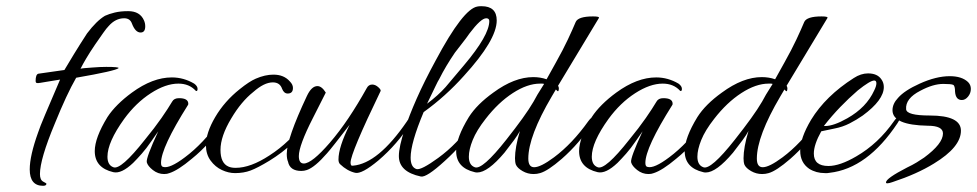

<svg xmlns="http://www.w3.org/2000/svg" viewBox="-20 -551 3155 620"><path d="M119 49Q76 49 76 -4Q76 -48 103 -123Q108 -139 126 -181.5Q144 -224 174 -294L131 -287Q118 -285 110 -283.5Q102 -282 98 -283Q95 -285 95 -289Q95 -311 104 -313L188 -325Q201 -347 219 -376.5Q237 -406 261 -443Q292 -484 319 -500Q332 -506 350.5 -510.5Q369 -515 394 -515Q432 -515 445 -485Q449 -476 449 -466Q449 -446 434 -446Q417 -446 406 -475Q400 -492 381 -492Q353 -492 331 -467Q324 -460 313.5 -445Q303 -430 287 -407Q270 -382 258.5 -362.5Q247 -343 240 -329Q243 -330 253 -331Q263 -332 279 -333Q291 -334 302 -334.5Q313 -335 323 -335Q365 -335 363 -331Q353 -322 226 -300Q195 -246 157 -152Q109 -37 109 11Q109 30 119.5 35.5Q130 41 130 42Q130 49 119 49Z M510 11Q490 11 473.5 -2Q457 -15 454 -27Q451 -41 491 -127L468 -94Q453 -72 438 -55Q423 -38 410 -25Q372 11 346 5Q286 -9 286 -63Q286 -106 327 -173Q340 -193 360 -213Q380 -233 406 -252Q473 -301 535 -301Q573 -301 607 -281Q618 -273 618 -264Q618 -257 614 -257Q613 -257 612 -258Q591 -281 556 -281Q515 -281 467 -250Q419 -219 381 -167Q327 -92 327 -45Q327 -18 346 -11Q370 -1 448 -100Q480 -139 501.5 -170Q523 -201 536 -223Q542 -234 558 -234Q588 -234 588 -216Q588 -213 587 -212Q500 -74 500 -25Q500 -13 507 -12Q528 -6 577 -43Q636 -87 688 -160Q699 -175 708 -175Q711 -175 711 -173Q711 -168 702 -154Q681 -121 655.5 -92Q630 -63 599 -38Q555 -1 527 8Q520 11 510 11Z M739 8Q718 8 696.5 -2Q675 -12 660 -32.5Q645 -53 645 -82Q645 -122 675 -173Q705 -224 754 -263Q785 -288 806 -297Q836 -310 863 -310Q897 -310 916 -288Q926 -278 926 -267Q926 -249 909 -249Q897 -249 891 -264Q884 -285 861 -285Q833 -285 798 -254Q759 -223 727 -169Q692 -111 692 -67Q692 -24 718 -13Q727 -9 741 -9Q789 -9 850 -49Q917 -92 965 -160Q976 -175 985 -175Q988 -175 988 -173Q988 -168 979 -154Q933 -83 850 -32Q812 -9 789.5 -0.5Q767 8 739 8Z M1127 7Q1101 1 1078 -21Q1073 -26 1073 -36Q1073 -76 1109 -148Q1081 -112 1063 -89Q1045 -66 1036 -56Q997 -11 971 -2Q962 1 953 1Q916 1 910 -29Q906 -38 906 -54Q906 -103 971 -241Q986 -273 1005 -273Q1019 -273 1032 -252L990 -169Q968 -126 956.5 -95Q945 -64 945 -47Q945 -23 961 -23Q987 -23 1045 -90Q1076 -126 1105.5 -170Q1135 -214 1164 -266Q1170 -278 1182 -278Q1192 -278 1201.5 -269.5Q1211 -261 1209 -257Q1112 -56 1112 -26Q1112 -14 1120 -16Q1201 -23 1294 -159Q1299 -168 1305 -169Q1311 -171 1311 -165Q1311 -161 1307 -154Q1263 -85 1202 -33Q1148 12 1127 7Z M1339 19Q1268 4 1268 -47Q1268 -77 1287 -134Q1301 -177 1325.5 -232.5Q1350 -288 1387 -356Q1476 -523 1522 -530Q1526 -531 1535 -531Q1584 -531 1584 -485Q1584 -422 1478 -306Q1419 -240 1348 -189Q1306 -89 1306 -42Q1306 -11 1325 -5Q1340 -1 1395 -41Q1458 -87 1503 -153Q1510 -163 1516 -163Q1520 -163 1520 -159Q1520 -155 1515 -147Q1477 -86 1416 -31Q1357 23 1339 19ZM1359 -216Q1395 -243 1419 -270L1478 -340Q1560 -437 1560 -483Q1560 -492 1550 -492Q1533 -492 1496 -443Q1485 -427 1473 -412Q1461 -397 1449 -381Q1434 -359 1421.5 -338Q1409 -317 1398 -295Q1395 -291 1385.5 -271Q1376 -251 1359 -216Z M1703 11Q1684 11 1667.5 1.5Q1651 -8 1646 -19Q1643 -27 1643 -40Q1643 -57 1647 -79.5Q1651 -102 1659 -128Q1652 -115 1639.5 -98Q1627 -81 1609 -58Q1555 6 1521 6Q1516 6 1513 5Q1453 -9 1453 -63Q1453 -106 1494 -173Q1520 -214 1573 -252Q1641 -302 1702 -302Q1725 -302 1745 -295L1775 -349Q1798 -390 1813.5 -423Q1829 -456 1839 -480Q1847 -498 1895 -498Q1917 -498 1914 -493L1782 -274Q1786 -268 1784 -260Q1783 -254 1779 -258L1775 -262L1762 -240Q1686 -111 1686 -39Q1686 -11 1705 -11Q1726 -11 1769 -43Q1828 -87 1880 -160Q1891 -175 1900 -175Q1903 -175 1903 -173Q1903 -168 1894 -154Q1851 -88 1794 -38Q1749 1 1724 8Q1714 11 1703 11ZM1513 -11Q1537 -1 1615 -100Q1645 -138 1667 -168.5Q1689 -199 1703 -223Q1707 -231 1715.5 -245.5Q1724 -260 1737 -280Q1734 -281 1730.5 -281Q1727 -281 1724 -281Q1683 -281 1636 -250.5Q1589 -220 1548 -167Q1519 -130 1506.5 -99Q1494 -68 1494 -45Q1494 -18 1513 -11Z M2074 11Q2054 11 2037.5 -2Q2021 -15 2018 -27Q2015 -41 2055 -127L2032 -94Q2017 -72 2002 -55Q1987 -38 1974 -25Q1936 11 1910 5Q1850 -9 1850 -63Q1850 -106 1891 -173Q1904 -193 1924 -213Q1944 -233 1970 -252Q2037 -301 2099 -301Q2137 -301 2171 -281Q2182 -273 2182 -264Q2182 -257 2178 -257Q2177 -257 2176 -258Q2155 -281 2120 -281Q2079 -281 2031 -250Q1983 -219 1945 -167Q1891 -92 1891 -45Q1891 -18 1910 -11Q1934 -1 2012 -100Q2044 -139 2065.5 -170Q2087 -201 2100 -223Q2106 -234 2122 -234Q2152 -234 2152 -216Q2152 -213 2151 -212Q2064 -74 2064 -25Q2064 -13 2071 -12Q2092 -6 2141 -43Q2200 -87 2252 -160Q2263 -175 2272 -175Q2275 -175 2275 -173Q2275 -168 2266 -154Q2245 -121 2219.5 -92Q2194 -63 2163 -38Q2119 -1 2091 8Q2084 11 2074 11Z M2441 11Q2422 11 2405.5 1.5Q2389 -8 2384 -19Q2381 -27 2381 -40Q2381 -57 2385 -79.5Q2389 -102 2397 -128Q2390 -115 2377.5 -98Q2365 -81 2347 -58Q2293 6 2259 6Q2254 6 2251 5Q2191 -9 2191 -63Q2191 -106 2232 -173Q2258 -214 2311 -252Q2379 -302 2440 -302Q2463 -302 2483 -295L2513 -349Q2536 -390 2551.5 -423Q2567 -456 2577 -480Q2585 -498 2633 -498Q2655 -498 2652 -493L2520 -274Q2524 -268 2522 -260Q2521 -254 2517 -258L2513 -262L2500 -240Q2424 -111 2424 -39Q2424 -11 2443 -11Q2464 -11 2507 -43Q2566 -87 2618 -160Q2629 -175 2638 -175Q2641 -175 2641 -173Q2641 -168 2632 -154Q2589 -88 2532 -38Q2487 1 2462 8Q2452 11 2441 11ZM2251 -11Q2275 -1 2353 -100Q2383 -138 2405 -168.5Q2427 -199 2441 -223Q2445 -231 2453.5 -245.5Q2462 -260 2475 -280Q2472 -281 2468.5 -281Q2465 -281 2462 -281Q2421 -281 2374 -250.5Q2327 -220 2286 -167Q2257 -130 2244.5 -99Q2232 -68 2232 -45Q2232 -18 2251 -11Z M2644 8Q2615 8 2593 -6Q2564 -26 2564 -64Q2564 -105 2599 -164Q2646 -241 2737 -299Q2760 -314 2783 -314Q2813 -314 2826 -295Q2834 -284 2834 -270Q2834 -228 2766 -178Q2746 -164 2723.5 -152.5Q2701 -141 2675 -136L2632 -127Q2608 -84 2608 -55Q2608 -15 2655 -15Q2692 -15 2745 -46Q2816 -87 2867 -160Q2875 -172 2882 -172Q2885 -172 2885 -168Q2885 -163 2878 -153Q2781 -7 2659 7Q2655 8 2651.5 8Q2648 8 2644 8ZM2644 -144Q2672 -144 2716 -169Q2778 -204 2803 -259Q2810 -273 2810 -282Q2810 -291 2803 -291Q2790 -291 2750 -259Q2721 -234 2693.5 -205.5Q2666 -177 2641 -145Q2640 -144 2644 -144Z M2845 41Q2841 41 2841 38Q2841 25 2909 -10Q2926 -18 2940 -26.5Q2954 -35 2964 -42Q3025 -87 3025 -120Q3025 -145 2976 -145Q2862 -147 2862 -195Q2862 -216 2880 -235Q2901 -259 2950 -281Q3003 -305 3047 -305Q3086 -305 3106 -286Q3115 -277 3115 -264Q3115 -250 3106 -239Q3097 -228 3086 -228Q3066 -228 3064 -255Q3064 -274 3058 -277Q3052 -280 3026 -280Q2993 -280 2952 -258Q2903 -233 2906 -198Q2908 -178 2982 -178Q3083 -178 3083 -129Q3083 -76 2996 -23Q2941 11 2862 37Q2851 41 2845 41Z"/></svg>

Font: Ephesis
Style: Regular
Weight: 400
Designer: Robert E. Leuschke
Foundry: Robert E. Leuschke
Version: Version 1.010; ttfautohint (v1.8.3)